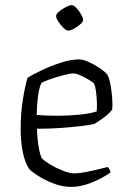

<svg xmlns="http://www.w3.org/2000/svg" viewBox="-20 -733 504 753"><path d="M259 0Q223 0 187 -14.5Q151 -29 125.5 -46Q100 -63 94 -71Q77 -97 69 -138.5Q61 -180 61 -225Q61 -288 69.5 -341.5Q78 -395 88 -428Q107 -440 142.5 -457Q178 -474 218 -487Q258 -500 290 -500Q306 -500 329 -489.5Q352 -479 372.5 -465Q393 -451 401 -440Q408 -429 413 -402.5Q418 -376 420 -348Q422 -320 420 -303Q412 -292 398 -280.5Q384 -269 370.5 -260Q357 -251 350 -247Q340 -244 305.5 -239.5Q271 -235 223 -231.5Q175 -228 125 -228Q126 -189 131.5 -157.5Q137 -126 144 -112Q155 -101 178.5 -87Q202 -73 228 -63Q254 -53 271 -53Q288 -53 314.5 -58Q341 -63 366 -69Q391 -75 402 -78Q406 -76 409.5 -68.5Q413 -61 414 -57Q380 -33 338.5 -16.5Q297 0 259 0ZM205 -279Q249 -279 293 -283.5Q337 -288 359 -296Q361 -312 360 -333.5Q359 -355 356.5 -374.5Q354 -394 349 -405Q345 -410 329.5 -419.5Q314 -429 296.5 -437Q279 -445 267 -445Q255 -445 228.5 -438Q202 -431 177 -422.5Q152 -414 142 -407Q132 -385 128 -347Q124 -309 124 -282Q138 -281 159.5 -280Q181 -279 205 -279ZM247 -613Q240 -613 229 -623.5Q218 -634 209 -648Q200 -662 200 -670Q200 -678 212 -688Q224 -698 238.5 -705.5Q253 -713 261 -713Q269 -713 279.5 -702Q290 -691 298 -677Q306 -663 306 -655Q306 -648 295 -638Q284 -628 270.5 -620.5Q257 -613 247 -613Z"/></svg>

Font: Texturina Thin
Style: Regular
Weight: 100
Designer: Guillermo Torres Carreño
Foundry: Omnibus-Type
Version: Version 1.002; ttfautohint (v1.8.3)